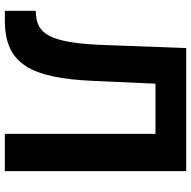

<svg xmlns="http://www.w3.org/2000/svg" viewBox="-18 -748 767 770"><g transform="rotate(90 365.0 -363.5)"><path d="M23.8 0H63.6C238.6 0 293.3 -106.9 304.7 -350.9L316.1 -604H517.4V0H666.9V-727.3H173.3L161.2 -403.8C154.1 -201 124.3 -132.1 44.4 -125.4L23.8 -123.6Z"/></g></svg>

Font: Karasuma Gothic
Style: Bold
Weight: 700
Designer: Rasmus Andersson / Ryoko Nishizuka
Foundry: Genbu
Version: Version 1.00